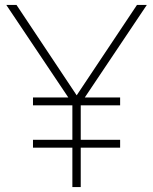

<svg xmlns="http://www.w3.org/2000/svg" viewBox="-20 -760 622 780"><path d="M274 0V-353.5L283 -326L5.5 -740H47L300 -360H283L536.5 -740H576.5L299 -326L308 -353.5V0ZM114 -160V-192H468V-160ZM114 -332V-364H468V-332Z"/></svg>

Font: Encode Sans SC Condensed Thin Thin
Style: Regular
Weight: 250
Version: Version 3.002